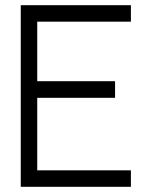

<svg xmlns="http://www.w3.org/2000/svg" viewBox="-20 -720 574 740"><path d="M60 0V-700H484.5V-636.5H123.5V-407H423.5V-343H123.5V-63.5H484.5V0Z"/></svg>

Font: Urbanist Light
Style: Regular
Weight: 300
Designer: Corey Hu
Foundry: Corey Hu
Version: Version 1.330; ttfautohint (v1.8.4.7-5d5b)